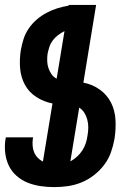

<svg xmlns="http://www.w3.org/2000/svg" viewBox="-21 -755 541 783"><path d="M200 8Q172 8 144.5 4Q117 0 92 -10Q67 -20 47 -37.5Q27 -55 15.5 -78.5Q4 -102 0.5 -129.5Q-3 -157 1 -185L3 -195H114L113 -190Q111 -175 112 -161Q113 -147 118 -134.5Q123 -122 132.5 -112Q142 -102 154 -96L193 -333Q157 -340 127 -359.5Q97 -379 80.5 -409.5Q64 -440 61 -476.5Q58 -513 64 -551Q68 -573 75 -595.5Q82 -618 96 -638.5Q110 -659 128.5 -675Q147 -691 168.5 -702.5Q190 -714 212.5 -721Q235 -728 259 -732V-735H371L319 -418Q356 -411 386 -389.5Q416 -368 432 -336Q448 -304 450 -266Q452 -228 446 -189Q441 -161 431.5 -134Q422 -107 404 -83Q386 -59 362 -40.5Q338 -22 311 -11Q284 0 256 4Q228 8 200 8ZM210 -434 242 -628Q228 -621 215.5 -611.5Q203 -602 194 -590Q185 -578 180.5 -564Q176 -550 173 -536Q171 -521 171.5 -506Q172 -491 176.5 -477.5Q181 -464 189 -452.5Q197 -441 210 -434ZM266 -97Q281 -105 293.5 -116.5Q306 -128 315 -142Q324 -156 329 -171.5Q334 -187 336 -203Q339 -219 339 -235.5Q339 -252 335 -267Q331 -282 323 -295Q315 -308 302 -316Z"/></svg>

Font: Iosevka Heavy
Style: Italic
Weight: 900
Italic angle: -9°
Monospace: yes
Designer: Belleve Invis
Foundry: Belleve Invis
Version: Version 32.5.0; ttfautohint (v1.8.4)